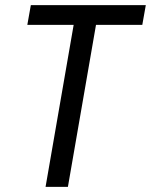

<svg xmlns="http://www.w3.org/2000/svg" viewBox="-20 -731 590 751"><path d="M536.6 -633.8H355.5L245.6 0H158.2L268.1 -633.8H86.9L100.6 -710.9H550.3Z"/></svg>

Font: MAUL Condensed Italic
Style: Condenced Regular Italic
Weight: 400
Italic angle: -12°
Designer: MAUL
Version: Version 1.0; 2020; ttfautohint (v1.8.3)